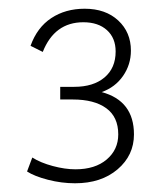

<svg xmlns="http://www.w3.org/2000/svg" viewBox="-20 -735 370 440"><path d="M152 -315Q121 -315 90 -323Q59 -331 42 -342L54 -374Q73 -362 101 -354.5Q129 -347 153 -347Q198 -347 224.5 -369.5Q251 -392 251 -427Q251 -467 223.5 -487Q196 -507 147 -507H118V-536H150Q194 -536 219.5 -557.5Q245 -579 245 -617Q245 -648 225 -666Q205 -684 171 -684Q105 -684 78 -616L50 -630Q65 -672 97.5 -693.5Q130 -715 174 -715Q222 -715 251 -688Q280 -661 280 -619Q280 -587 262 -561Q244 -535 213 -524Q287 -504 287 -427Q287 -379 249.5 -347Q212 -315 152 -315Z"/></svg>

Font: Livvic ExtraLight
Style: Regular
Weight: 275
Designer: Jacques Le Bailly, Baron von Fonthausen
Version: Version 1.001; ttfautohint (v1.8.2)